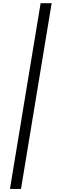

<svg xmlns="http://www.w3.org/2000/svg" viewBox="-20 -982 367 1236"><path d="M312.5 -961.6H241.5L44 234.4H115.1Z"/></svg>

Font: Magic Ui Pro
Style: Italic
Weight: 400
Italic angle: -9.39999°
Designer: Stefan Endress, Andreas Faust
Version: Version 1.000;FEAKit 1.0